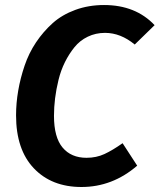

<svg xmlns="http://www.w3.org/2000/svg" viewBox="-20 -728 635 764"><path d="M394 -708Q519.5 -708 595.2 -627.9L516.1 -550.8Q460 -597.2 397.9 -597.2Q360.8 -597.2 329.3 -582Q297.9 -566.9 276.4 -540.3Q254.9 -513.7 238.5 -481Q222.2 -448.2 212.9 -410.4Q203.6 -372.6 199.2 -336.9Q194.8 -301.3 194.8 -267.1Q194.8 -181.6 229 -140.9Q263.2 -100.1 324.2 -100.1Q363.3 -100.1 395.5 -115Q427.7 -129.9 467.8 -158.2L525.9 -68.8Q427.7 16.1 304.2 16.1Q185.5 16.1 114.7 -58.3Q43.9 -132.8 43.9 -269Q43.9 -317.9 52.5 -367.4Q61 -417 77.9 -466.8Q94.7 -516.6 123.5 -559.6Q152.3 -602.5 189.7 -636Q227.1 -669.4 279.8 -688.7Q332.5 -708 394 -708Z"/></svg>

Font: FiraGO SemiBold
Style: Italic
Weight: 600
Italic angle: -8°
Designer: bBox Type GmbH
Foundry: bBox Type GmbH
Version: Version 1.001;PS 001.001;hotconv 1.0.88;makeotf.lib2.5.64775